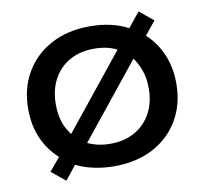

<svg xmlns="http://www.w3.org/2000/svg" viewBox="-75 -701 868 816"><g transform="rotate(-10 359.5 -292.5)"><path d="M147 35 87 -14 134 -70Q89 -110 64.5 -166Q40 -222 40 -292Q40 -382 80 -450Q120 -518 191.5 -556Q263 -594 359 -594Q406 -594 447.5 -584.5Q489 -575 523 -557L574 -620L634 -571L587 -513Q631 -473 655 -416.5Q679 -360 679 -292Q679 -202 639 -134Q599 -66 527.5 -28Q456 10 359 10Q313 10 271.5 1Q230 -8 195 -25ZM159 -291Q159 -251 170 -215.5Q181 -180 209 -148L191 -144L463 -482L472 -467Q452 -481 424 -489Q396 -497 359 -497Q298 -497 253 -471Q208 -445 183.5 -399Q159 -353 159 -291ZM254 -98 247 -115Q268 -103 296 -95Q324 -87 359 -87Q420 -87 465 -112.5Q510 -138 535 -184Q560 -230 560 -291Q560 -335 547.5 -369.5Q535 -404 512 -435H525Z"/></g></svg>

Font: Rokkitt SemiBold
Style: Regular
Weight: 600
Designer: Vernon Adams
Foundry: Vernon Adams
Version: Version 3.103